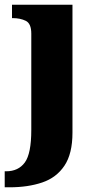

<svg xmlns="http://www.w3.org/2000/svg" viewBox="-36 -556 419 816"><path d="M-16 240V172H-10Q42 172 69.5 134.5Q97 97 97 -4V-413Q97 -456 73.5 -467.5Q50 -479 18 -479H15V-536H272V8Q272 97 238 148Q204 199 143.5 219.5Q83 240 5 240Z"/></svg>

Font: Noto Serif Tamil ExtraBold
Style: Italic
Weight: 800
Italic angle: -12°
Designer: Indian Type Foundry, Tom Grace, and the Monotype Design Team
Foundry: Monotype Imaging Inc.
Version: Version 2.003; ttfautohint (v1.8.4.7-5d5b)